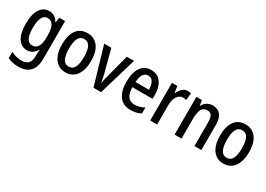

<svg xmlns="http://www.w3.org/2000/svg" viewBox="-5 -1345 3292 2380"><g transform="rotate(30 1641.0 -155.0)"><path d="M220 -550Q263 -550 295 -530.5Q327 -511 351 -469H356L367 -540H450V0Q450 116 396 178Q342 240 226 240Q139 240 74 207V117Q148 155 225 155Q286 155 318.5 123Q351 91 351 20V5Q351 -11 352 -32.5Q353 -54 355 -73H351Q305 10 218 10Q136 10 90 -61.5Q44 -133 44 -268Q44 -404 91 -477Q138 -550 220 -550ZM243 -465Q194 -465 169.5 -414Q145 -363 145 -266Q145 -168 170 -121Q195 -74 246 -74Q352 -74 352 -247V-272Q352 -373 326 -419Q300 -465 243 -465Z M977 -271Q977 -187 953.5 -124Q930 -61 883.5 -25.5Q837 10 767 10Q702 10 655.5 -25Q609 -60 585 -123Q561 -186 561 -271Q561 -402 613.5 -476Q666 -550 770 -550Q865 -550 921 -478.5Q977 -407 977 -271ZM662 -270Q662 -175 687.5 -124Q713 -73 769 -73Q825 -73 850.5 -123.5Q876 -174 876 -271Q876 -367 850.5 -416.5Q825 -466 769 -466Q713 -466 687.5 -416.5Q662 -367 662 -270Z M1168 0 1010 -540H1112L1194 -227Q1201 -198 1208.5 -165.5Q1216 -133 1220 -103H1224Q1226 -123 1233 -153.5Q1240 -184 1248 -215L1334 -540H1437L1277 0Z M1682 -549Q1743 -549 1785 -518.5Q1827 -488 1849 -433.5Q1871 -379 1871 -308V-247H1582Q1585 -72 1711 -72Q1781 -72 1848 -110V-25Q1815 -7 1779.5 1.5Q1744 10 1701 10Q1592 10 1538 -65.5Q1484 -141 1484 -266Q1484 -403 1535.5 -476Q1587 -549 1682 -549ZM1683 -471Q1592 -471 1584 -322H1776Q1776 -386 1753 -428.5Q1730 -471 1683 -471Z M2200 -550Q2226 -550 2250 -543L2238 -443Q2218 -450 2191 -450Q2143 -450 2111 -403.5Q2079 -357 2079 -281V0H1980V-540H2057L2071 -447H2076Q2095 -491 2126.5 -520.5Q2158 -550 2200 -550Z M2559 -550Q2634 -550 2673 -503Q2712 -456 2712 -360V0H2613V-339Q2613 -401 2595 -432.5Q2577 -464 2535 -464Q2476 -464 2452 -418Q2428 -372 2428 -273V0H2329V-540H2408L2420 -467H2425Q2445 -507 2480.5 -528.5Q2516 -550 2559 -550Z M3238 -271Q3238 -187 3214.5 -124Q3191 -61 3144.5 -25.5Q3098 10 3028 10Q2963 10 2916.5 -25Q2870 -60 2846 -123Q2822 -186 2822 -271Q2822 -402 2874.5 -476Q2927 -550 3031 -550Q3126 -550 3182 -478.5Q3238 -407 3238 -271ZM2923 -270Q2923 -175 2948.5 -124Q2974 -73 3030 -73Q3086 -73 3111.5 -123.5Q3137 -174 3137 -271Q3137 -367 3111.5 -416.5Q3086 -466 3030 -466Q2974 -466 2948.5 -416.5Q2923 -367 2923 -270Z"/></g></svg>

Font: Noto Sans Lao Condensed Medium
Style: Regular
Weight: 500
Width: 3
Designer: Monotype Design Team
Foundry: Monotype Imaging Inc.
Version: Version 2.003; ttfautohint (v1.8.4.7-5d5b)